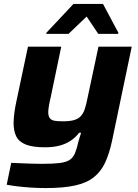

<svg xmlns="http://www.w3.org/2000/svg" viewBox="-20 -747 702 975"><path d="M212 208Q174 208 136 205.5Q98 203 66 199Q34 195 14 191L37 80Q59 81 85 82Q111 83 139 84Q167 85 191 85Q248 85 281.5 81Q315 77 333 65.5Q351 54 360.5 31.5Q370 9 378 -27Q381 -38 385 -51Q389 -64 392 -73H382Q362 -47 336 -30.5Q310 -14 278.5 -6.5Q247 1 208 1Q146 1 111 -13Q76 -27 62.5 -54.5Q49 -82 49 -123Q49 -144 53 -174.5Q57 -205 64 -236L122 -510H291L237 -251Q233 -236 229 -213Q225 -190 225 -178Q225 -158 232.5 -147.5Q240 -137 256 -134Q272 -131 299 -131Q335 -131 357 -137.5Q379 -144 391.5 -158.5Q404 -173 411 -195Q418 -217 424 -247L480 -510H649L549 -32Q535 33 514 78.5Q493 124 456.5 153Q420 182 361 195Q302 208 212 208ZM215 -575 216 -581 353 -727H503L581 -581L580 -575H479L420 -663L328 -575Z"/></svg>

Font: Saira Expanded
Style: Bold Italic
Weight: 700
Width: 7
Italic angle: -12°
Designer: Hector Gatti with collaboration of the Omnibus-Type team
Foundry: Omnibus-Type
Version: Version 1.101